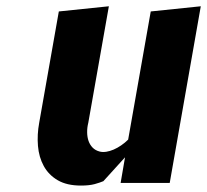

<svg xmlns="http://www.w3.org/2000/svg" viewBox="-20 -583 660 612"><path d="M460.5 -546.5 620 -563 521 0H364.5L378.5 -81.5L309.5 -5.5Q299 -1 281.8 3.8Q264.5 8.5 238 8.5Q193 8.5 164 -8.5Q135 -25.5 119.5 -53.8Q104 -82 101 -118Q98 -154 105 -192L167.5 -546.5L327 -563L261.5 -192Q257.5 -176 257.8 -161Q258 -146 262.2 -133.8Q266.5 -121.5 275.2 -112.5Q284 -103.5 297.5 -100Q307 -97.5 318.5 -99.2Q330 -101 342.2 -106.2Q354.5 -111.5 366.5 -119.8Q378.5 -128 388.5 -138Z"/></svg>

Font: B612
Style: Bold Italic
Weight: 700
Italic angle: -10°
Designer: Nicolas Chauveau, Thomas Paillot, Jonathan Favre-Lamarine, Jean-Luc Vinot
Foundry: AIRBUS
Version: Version 1.008